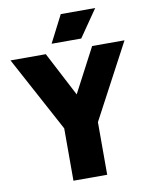

<svg xmlns="http://www.w3.org/2000/svg" viewBox="-137 -1024 863 1098"><g transform="rotate(-10 295.0 -475.5)"><path d="M199 0V-304L-36 -740H169L303 -483L438 -740H626L395 -305.5V0ZM212 -793 293 -951H493L384 -793Z"/></g></svg>

Font: Encode Sans Condensed Condensed Black
Style: Regular
Weight: 900
Width: 3
Designer: Multiple Designers
Foundry: Impallari Type
Version: Version 3.000; ttfautohint (v1.8.3) -l 8 -r 50 -G 200 -x 14 